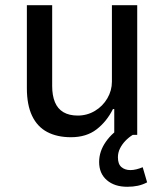

<svg xmlns="http://www.w3.org/2000/svg" viewBox="-20 -517 631 736"><path d="M252 9Q199 9 161 -11Q123 -31 103 -73Q83 -115 83 -179V-497H180V-187Q180 -151 190.5 -125.5Q201 -100 223 -87Q245 -74 278 -74Q314 -74 344 -92Q374 -110 391.5 -140Q409 -170 409 -204V-497H506V0H418V-99H413Q389 -51 350 -21Q311 9 252 9ZM468 199Q419 199 389.5 173.5Q360 148 360 104Q360 63 386 26Q412 -11 455 -35L489 0Q474 9 461 22.5Q448 36 440 52Q432 68 432 86Q432 112 445.5 123.5Q459 135 480 135Q491 135 503 132Q515 129 527 124L544 182Q527 191 508.5 195Q490 199 468 199Z"/></svg>

Font: Nunito Sans 7pt SemiCondensed Medium
Style: Regular
Weight: 500
Width: 4
Designer: Vernon Adams
Foundry: Vernon Adams
Version: Version 3.101;gftools[0.9.27]